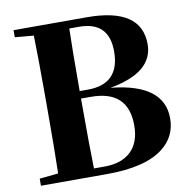

<svg xmlns="http://www.w3.org/2000/svg" viewBox="-83 -828 892 908"><g transform="rotate(-10 363.5 -373.5)"><path d="M353 -37Q435 -37 480 -80Q525 -123 525 -205Q525 -373 347 -373H299Q299 -144 302 -37ZM302 -709Q299 -611 299 -409H338Q492 -409 492 -566Q492 -709 349 -709ZM393 -747Q654 -747 654 -572Q654 -436 445 -399Q698 -374 698 -208Q698 -121 629 -67Q543 0 358 0H41V-34L131 -43Q134 -148 134 -364V-400Q134 -604 131 -705L41 -713V-747Z"/></g></svg>

Font: Source Han Serif SC Heavy
Style: Regular
Weight: 900
Designer: Ryoko NISHIZUKA  (kana & ideographs); Frank Grießhammer (Latin, Greek & Cyrillic); Wenlong ZHANG  (bopomofo); Sandoll Co
Foundry: Adobe Systems Incorporated
Version: Version 1.001 October 20, 2017